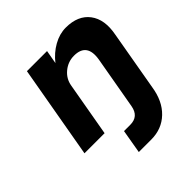

<svg xmlns="http://www.w3.org/2000/svg" viewBox="-192 -649 972 972"><g transform="rotate(-45 294.0 -162.5)"><path d="M136 -499H280L267 -426Q299 -467 342.5 -491.5Q386 -516 431 -516Q518 -516 559.5 -461Q601 -406 583 -313L527 7Q514 93 463 142Q412 191 336 191H247L269 63H314Q374 63 385 1L435 -283Q452 -386 360 -386Q317 -386 283.5 -358.5Q250 -331 243 -289L192 1H48Z"/></g></svg>

Font: Overused Grotesk
Style: Bold Italic
Weight: 700
Italic angle: -10°
Version: Version 0.003